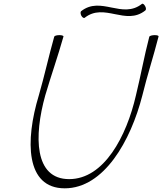

<svg xmlns="http://www.w3.org/2000/svg" viewBox="-20 -999 882 1044"><path d="M440 -902C547 -987 663 -857 770 -942C775 -945 775 -956 769 -966C764 -975 757 -981 752 -978C644 -893 529 -1023 421 -938C417 -935 417 -924 422 -914C427 -905 435 -899 440 -902ZM275 -800C245 -694 222 -587 191 -480C116 -233 119 25 332 25C545 25 691 -233 754 -480C780 -587 815 -694 842 -800C844 -805 835 -808 821 -808C807 -808 794 -804 792 -800C764 -693 745 -586 719 -480C668 -258 546 -25 356 -25C166 -25 164 -258 226 -480C257 -586 295 -693 325 -800C327 -804 317 -808 304 -808C290 -808 277 -805 275 -800Z"/></svg>

Font: Nupuram Thin Italic
Style: Regular
Weight: 100
Designer: Santhosh Thottingal (santhosh.thottingal@gmail.com)
Foundry: SMC
Version: Version 1.000